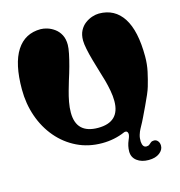

<svg xmlns="http://www.w3.org/2000/svg" viewBox="-140 -937 1179 1261"><g transform="rotate(-15 449.0 -307.0)"><path d="M715 200Q667 200 636 176.5Q605 153 605 113Q605 76 621 39Q634 10 631.5 -3Q629 -16 620.5 -18.5Q612 -21 606 -18Q533 14 449 14Q356 14 279 -23.5Q202 -61 146 -127Q90 -193 60 -279.5Q30 -366 30 -463Q30 -638 87 -726Q144 -814 251 -814Q272 -814 297 -806Q322 -798 345 -781Q368 -764 382.5 -736.5Q397 -709 397 -669Q397 -647 389.5 -610Q382 -573 370 -529Q358 -485 343 -439Q335 -412 325 -377Q315 -342 308 -304.5Q301 -267 301 -233Q301 -90 449 -90Q597 -90 597 -233Q597 -267 590 -304.5Q583 -342 573.5 -377Q564 -412 555 -439Q541 -485 528.5 -529Q516 -573 508.5 -610Q501 -647 501 -669Q501 -709 515.5 -736.5Q530 -764 553 -781Q576 -798 601 -806Q626 -814 647 -814Q754 -814 811 -726Q868 -638 868 -463Q868 -411 857.5 -362Q847 -313 833 -266Q828 -248 814.5 -216.5Q801 -185 784 -149.5Q767 -114 751.5 -81.5Q736 -49 725 -30Q723 -26 715 -11.5Q707 3 700.5 24Q694 45 695 70Q698 110 724 110Q737 110 744.5 103.5Q752 97 759.5 91Q767 85 781 85Q796 85 806.5 97.5Q817 110 817 130Q817 158 789.5 179Q762 200 715 200Z"/></g></svg>

Font: Matemasie
Style: Regular
Weight: 400
Designer: Adam Yeo
Version: Version 1.001; ttfautohint (v1.8.4.7-5d5b)